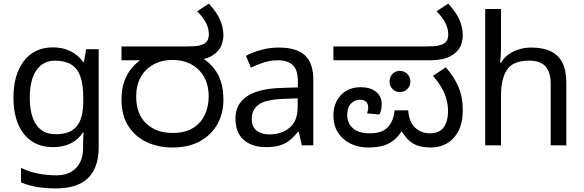

<svg xmlns="http://www.w3.org/2000/svg" viewBox="-20 -810 3257 1070"><path d="M275 -546Q328 -546 370.5 -526Q413 -506 443 -465H448L460 -536H530V9Q530 85 504 136.5Q478 188 425 214Q372 240 290 240Q232 240 183.5 231.5Q135 223 97 206V125Q135 145 186 156Q237 167 295 167Q364 167 403.5 126.5Q443 86 443 16V-5Q443 -17 444 -39.5Q445 -62 446 -71H442Q414 -30 372.5 -10Q331 10 276 10Q172 10 113.5 -63Q55 -136 55 -267Q55 -395 113.5 -470.5Q172 -546 275 -546ZM287 -472Q220 -472 183 -418.5Q146 -365 146 -266Q146 -167 182.5 -114.5Q219 -62 289 -62Q330 -62 359 -72.5Q388 -83 407 -105.5Q426 -128 435 -163Q444 -198 444 -246V-267Q444 -340 427.5 -385Q411 -430 376 -451Q341 -472 287 -472Z M941 12Q860 12 795.5 -19Q731 -50 694 -109.5Q657 -169 657 -255Q657 -312 672.5 -356Q688 -400 716 -433Q744 -466 783 -488L801 -474H657V-551H1013Q1067 -551 1089 -556Q1111 -561 1122 -569Q1135 -579 1139.5 -591.5Q1144 -604 1144 -618Q1144 -651 1128 -682.5Q1112 -714 1079 -747L1144 -790Q1191 -738 1208 -696.5Q1225 -655 1225 -612Q1225 -593 1217 -565.5Q1209 -538 1184 -516Q1171 -504 1153 -494.5Q1135 -485 1111 -480L1106 -488Q1144 -464 1170.5 -431.5Q1197 -399 1211 -356Q1225 -313 1225 -255Q1225 -177 1191 -117Q1157 -57 1093.5 -22.5Q1030 12 941 12ZM942 -69Q1010 -69 1054.5 -96Q1099 -123 1121 -169.5Q1143 -216 1143 -272Q1143 -337 1116.5 -382.5Q1090 -428 1045 -452Q1000 -476 943 -476Q881 -476 835 -450.5Q789 -425 764 -379.5Q739 -334 739 -272Q739 -175 794.5 -122Q850 -69 942 -69Z M1534 -545Q1632 -545 1679 -502Q1726 -459 1726 -365V0H1662L1645 -76H1641Q1618 -47 1593.5 -27.5Q1569 -8 1537.5 1Q1506 10 1461 10Q1413 10 1374.5 -7Q1336 -24 1314 -59.5Q1292 -95 1292 -149Q1292 -229 1355 -272.5Q1418 -316 1549 -320L1640 -323V-355Q1640 -422 1611 -448Q1582 -474 1529 -474Q1487 -474 1449 -461.5Q1411 -449 1378 -433L1351 -499Q1386 -518 1434 -531.5Q1482 -545 1534 -545ZM1560 -259Q1460 -255 1421.5 -227Q1383 -199 1383 -148Q1383 -103 1410.5 -82Q1438 -61 1481 -61Q1549 -61 1594 -98.5Q1639 -136 1639 -214V-262Z M2033 12Q1977 12 1932.5 -10Q1888 -32 1863 -72Q1838 -112 1838 -167Q1838 -211 1856 -246.5Q1874 -282 1908 -303Q1942 -324 1990 -324Q2043 -324 2075 -299Q2107 -274 2107 -231Q2107 -215 2104 -199Q2101 -183 2094 -172L2026 -178Q2028 -186 2030 -194.5Q2032 -203 2032 -210Q2032 -232 2020 -243Q2008 -254 1987 -254Q1956 -254 1935.5 -232.5Q1915 -211 1915 -170Q1915 -125 1946 -96Q1977 -67 2041 -67Q2110 -67 2142 -102Q2174 -137 2179 -195H2255Q2260 -128 2294.5 -97.5Q2329 -67 2377 -67Q2413 -67 2435 -83Q2457 -99 2467 -127.5Q2477 -156 2477 -191Q2477 -237 2459 -284.5Q2441 -332 2393 -387L2464 -435Q2510 -384 2534.5 -326.5Q2559 -269 2559 -198Q2559 -126 2534.5 -79.5Q2510 -33 2470 -10.5Q2430 12 2384 12Q2333 12 2301 -1Q2269 -14 2247 -39.5Q2225 -65 2203 -101L2234 -105Q2208 -57 2178.5 -32Q2149 -7 2113.5 2.5Q2078 12 2033 12ZM2208 -297Q2184 -297 2167.5 -314Q2151 -331 2151 -355Q2151 -381 2167.5 -398Q2184 -415 2208 -415Q2233 -415 2250 -398Q2267 -381 2267 -355Q2267 -331 2250 -314Q2233 -297 2208 -297ZM1838 -474V-551H2348Q2402 -551 2424 -556Q2446 -561 2456 -569Q2470 -579 2474 -591.5Q2478 -604 2478 -618Q2478 -651 2462 -682.5Q2446 -714 2413 -747L2478 -790Q2525 -738 2542 -696.5Q2559 -655 2559 -612Q2559 -593 2551.5 -565.5Q2544 -538 2518 -516Q2493 -494 2458.5 -484Q2424 -474 2366 -474Z M2772 -537Q2772 -518 2770.5 -498Q2769 -478 2767 -462H2773Q2790 -490 2816 -508Q2842 -526 2874 -535.5Q2906 -545 2940 -545Q3005 -545 3048.5 -524.5Q3092 -504 3114 -461Q3136 -418 3136 -349V0H3049V-343Q3049 -408 3020 -440Q2991 -472 2929 -472Q2839 -472 2805.5 -421.5Q2772 -371 2772 -277V0H2684V-760H2772Z"/></svg>

Font: kannada15
Style: Book
Weight: 400
Designer: Jelle Bosma - Monotype Design Team
Foundry: Monotype Imaging Inc.
Version: Version 2.003